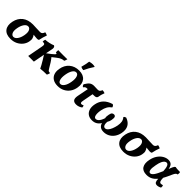

<svg xmlns="http://www.w3.org/2000/svg" viewBox="315 -2095 3478 3478"><g transform="rotate(45 2054.5 -356.0)"><path d="M223 9Q110 9 59 -56.5Q8 -122 32 -236Q55 -345 131.5 -405Q208 -465 331 -465Q366 -465 416 -461.5Q466 -458 520 -458Q547 -458 563.5 -476Q580 -494 588 -522Q604 -519 621 -514Q638 -509 650 -501Q623 -430 606 -347Q599 -338 588 -335.5Q577 -333 565 -333Q542 -333 521 -336.5Q500 -340 470 -342Q490 -318 501 -283.5Q512 -249 501 -199Q490 -142 452.5 -95Q415 -48 357 -19.5Q299 9 223 9ZM237 -54Q278 -54 311 -99Q344 -144 358 -219Q372 -298 352 -339Q332 -380 295 -380Q253 -380 220.5 -333Q188 -286 175 -214Q160 -133 181 -93.5Q202 -54 237 -54Z M673 0 725 -276Q733 -317 732.5 -336.5Q732 -356 719 -362.5Q706 -369 674 -369Q674 -383 676 -398.5Q678 -414 683 -426Q727 -428 779 -439.5Q831 -451 867 -467Q901 -452 894 -402L867 -263L945 -322Q978 -348 991.5 -362Q1005 -376 1007 -384Q1010 -399 982 -400Q980 -415 980.5 -429.5Q981 -444 984 -460Q1009 -459 1048 -458.5Q1087 -458 1123 -458Q1145 -458 1169.5 -458.5Q1194 -459 1217 -460Q1213 -444 1208.5 -429Q1204 -414 1196 -400Q1158 -397 1129 -385Q1100 -373 1057 -339L985 -283Q1015 -247 1042 -205.5Q1069 -164 1098 -113Q1111 -90 1120 -79Q1129 -68 1140.5 -64.5Q1152 -61 1173 -60Q1169 -44 1164 -28.5Q1159 -13 1151 0Q1114 0 1069 2Q1024 4 990 9Q979 -16 957.5 -54.5Q936 -93 910 -136Q884 -179 859 -217L818 0Z M1433 9Q1357 9 1309 -22Q1261 -53 1242.5 -106.5Q1224 -160 1236 -230Q1254 -340 1328.5 -403.5Q1403 -467 1513 -467Q1624 -467 1676 -402Q1728 -337 1710 -232Q1699 -159 1661 -105Q1623 -51 1565 -21Q1507 9 1433 9ZM1444 -52Q1482 -52 1514 -98.5Q1546 -145 1559 -226Q1573 -306 1556.5 -356Q1540 -406 1499 -406Q1460 -406 1430.5 -360Q1401 -314 1388 -239Q1373 -153 1389 -102.5Q1405 -52 1444 -52ZM1560 -524Q1521 -525 1492 -543Q1505 -590 1514 -631Q1523 -672 1527 -708Q1570 -721 1609 -721Q1643 -721 1665 -711Q1636 -669 1608.5 -619.5Q1581 -570 1560 -524Z M1906 9Q1851 9 1828.5 -22Q1806 -53 1819 -123L1861 -337Q1853 -338 1847 -338Q1821 -338 1809 -331.5Q1797 -325 1775 -301Q1761 -308 1753.5 -321.5Q1746 -335 1746 -349Q1784 -414 1817.5 -437.5Q1851 -461 1900 -461Q1923 -461 1947.5 -459.5Q1972 -458 1991 -458Q2021 -458 2035 -469Q2049 -480 2065 -515Q2081 -514 2099 -510Q2117 -506 2128 -500Q2115 -469 2105.5 -433Q2096 -397 2092 -366Q2081 -347 2065 -341Q2049 -335 2007 -335Q1998 -335 1988 -335L1951 -139Q1942 -94 1947.5 -79Q1953 -64 1972 -64Q1993 -64 2014 -78Q2026 -61 2026 -33Q2004 -15 1972.5 -3Q1941 9 1906 9Z M2310 9Q2248 9 2206 -21Q2164 -51 2147.5 -106Q2131 -161 2146 -234Q2179 -408 2370 -466Q2402 -456 2409 -418Q2365 -387 2340 -344Q2315 -301 2301 -233Q2292 -185 2293 -145Q2294 -105 2306.5 -81Q2319 -57 2346 -57Q2371 -57 2393 -77Q2415 -97 2431 -128Q2447 -159 2456 -191Q2445 -215 2457 -275Q2465 -321 2481 -336Q2497 -351 2521 -351Q2549 -351 2560 -329Q2571 -307 2561 -252Q2557 -230 2550.5 -211Q2544 -192 2530 -170Q2527 -142 2530.5 -116.5Q2534 -91 2546.5 -74Q2559 -57 2582 -57Q2611 -57 2636 -84Q2661 -111 2679.5 -156Q2698 -201 2709 -255Q2720 -315 2713 -356.5Q2706 -398 2674 -437Q2687 -459 2718 -466Q2893 -403 2857 -212Q2843 -144 2808 -94.5Q2773 -45 2722 -18Q2671 9 2610 9Q2552 9 2520 -16.5Q2488 -42 2477 -86Q2451 -41 2410 -16Q2369 9 2310 9Z M3114 9Q3001 9 2950 -56.5Q2899 -122 2923 -236Q2946 -345 3022.5 -405Q3099 -465 3222 -465Q3257 -465 3307 -461.5Q3357 -458 3411 -458Q3438 -458 3454.5 -476Q3471 -494 3479 -522Q3495 -519 3512 -514Q3529 -509 3541 -501Q3514 -430 3497 -347Q3490 -338 3479 -335.5Q3468 -333 3456 -333Q3433 -333 3412 -336.5Q3391 -340 3361 -342Q3381 -318 3392 -283.5Q3403 -249 3392 -199Q3381 -142 3343.5 -95Q3306 -48 3248 -19.5Q3190 9 3114 9ZM3128 -54Q3169 -54 3202 -99Q3235 -144 3249 -219Q3263 -298 3243 -339Q3223 -380 3186 -380Q3144 -380 3111.5 -333Q3079 -286 3066 -214Q3051 -133 3072 -93.5Q3093 -54 3128 -54Z M3711 9Q3611 9 3572.5 -53Q3534 -115 3556 -220Q3572 -298 3610 -353Q3648 -408 3699 -437.5Q3750 -467 3803 -467Q3851 -467 3880 -440.5Q3909 -414 3919 -352Q3937 -397 3947.5 -420Q3958 -443 3966.5 -452.5Q3975 -462 3987 -467Q4007 -461 4040.5 -459.5Q4074 -458 4104 -458Q4109 -446 4109 -430Q4109 -414 4106 -397Q4086 -395 4073 -382.5Q4060 -370 4045 -339.5Q4030 -309 4005 -252Q3995 -230 3984 -208.5Q3973 -187 3962 -168Q3963 -121 3969.5 -98.5Q3976 -76 3986.5 -69Q3997 -62 4009 -62Q4023 -62 4034.5 -65.5Q4046 -69 4054 -71Q4066 -52 4061 -16Q4042 -4 4019.5 2.5Q3997 9 3979 9Q3940 9 3925.5 -18.5Q3911 -46 3912 -93Q3873 -45 3824.5 -18Q3776 9 3711 9ZM3706 -233Q3688 -143 3698 -101Q3708 -59 3739 -59Q3768 -59 3801 -103.5Q3834 -148 3879 -255Q3876 -316 3867 -349Q3858 -382 3844 -395Q3830 -408 3813 -408Q3795 -408 3775 -393.5Q3755 -379 3737 -341Q3719 -303 3706 -233Z"/></g></svg>

Font: Vollkorn
Style: Bold Italic
Weight: 700
Italic angle: -11°
Designer: Friedrich Althausen
Foundry: Friedrich Althausen
Version: Version 5.000; ttfautohint (v1.8.3)